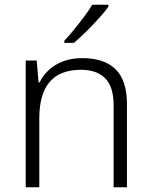

<svg xmlns="http://www.w3.org/2000/svg" viewBox="-20 -786 636 806"><path d="M326 -542Q417 -542 465 -495.5Q513 -449 513 -348V0H457V-344Q457 -421 422 -457Q387 -493 320 -493Q232 -493 188.5 -442Q145 -391 145 -290V0H88V-532H134L142 -440H146Q161 -470 186 -493Q211 -516 246 -529Q281 -542 326 -542ZM435 -758Q424 -742 407 -722.5Q390 -703 370 -682Q350 -661 329.5 -641.5Q309 -622 290 -606H250V-615Q269 -635 291 -662Q313 -689 334 -717Q355 -745 367 -766H435Z"/></svg>

Font: Noto Sans Thai Light
Style: Regular
Weight: 300
Designer: Monotype Design Team
Foundry: Monotype Imaging Inc.
Version: Version 2.001